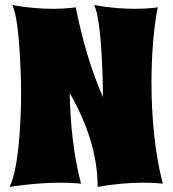

<svg xmlns="http://www.w3.org/2000/svg" viewBox="-20 -733 686 763"><path d="M302 -3C273 -112 259 -241 257 -364C323 -247 368 -124 368 10C438 -3 501 -7 548 -7C597 -7 627 -3 627 -3C595 -124 582 -271 582 -405C582 -523 592 -631 607 -704C607 -704 574 -698 517 -698C475 -698 419 -701 354 -713C387 -649 389 -368 389 -368V-348C344 -449 309 -566 281 -704C281 -704 248 -698 191 -698C149 -698 94 -701 29 -713C62 -647 64 -372 64 -363C64 -326 62 -78 18 10C99 -3 169 -7 219 -7C271 -7 302 -3 302 -3Z"/></svg>

Font: Spicy Rice
Style: Regular
Weight: 400
Designer: Astigmatic (AOETI)
Foundry: Astigmatic (AOETI)
Version: Version 1.000